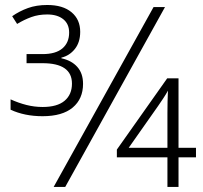

<svg xmlns="http://www.w3.org/2000/svg" viewBox="-20 -742 807 762"><path d="M148.9 -280.8Q77.6 -280.8 22 -306.6V-347.7Q53.2 -333.5 85 -325.4Q116.7 -317.4 149.4 -317.4Q207 -317.4 236.3 -342Q265.6 -366.7 265.6 -410.2Q265.6 -491.2 148.9 -491.2H85.4V-527.3H148.9Q201.2 -527.3 227.8 -550Q254.4 -572.8 254.4 -612.8Q254.4 -647 231 -665.8Q207.5 -684.6 167.5 -684.6Q132.8 -684.6 104.5 -674.3Q76.2 -664.1 47.9 -647L28.3 -677.7Q57.1 -697.8 90.8 -710Q124.5 -722.2 167.5 -722.2Q229.5 -722.2 263.9 -693.4Q298.3 -664.6 298.3 -615.7Q298.3 -574.2 277.1 -547.6Q255.9 -521 223.6 -513.2V-510.7Q264.2 -502 286.9 -476.3Q309.6 -450.7 309.6 -409.2Q309.6 -349.6 268.6 -315.2Q227.5 -280.8 148.9 -280.8ZM192.9 0 589.4 -713.9H634.8L238.8 0ZM644.5 0V-117.7H443.8V-148.4L643.6 -431.2H688.5V-155.3H757.8V-117.7H688.5V0ZM490.7 -155.3H644.5V-293Q644.5 -315.9 645 -338.6Q645.5 -361.3 646.5 -382.3Q638.7 -367.7 628.4 -352.3Q618.2 -336.9 607.4 -321.3Z"/></svg>

Font: Open Sans Light
Style: Regular
Weight: 300
Designer: Monotype Design Team
Foundry: Monotype Imaging Inc.
Version: Version 3.000; ttfautohint (v1.8.4)